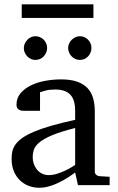

<svg xmlns="http://www.w3.org/2000/svg" viewBox="-20 -865 549 897"><path d="M331.1 -267.1Q263.7 -250 224.1 -233.4Q184.6 -216.8 164.3 -200Q144 -183.1 138.4 -165.8Q132.8 -148.4 132.8 -129.9Q132.8 -114.3 137.9 -99.4Q143.1 -84.5 152.6 -72.8Q162.1 -61 176 -54Q189.9 -46.9 208 -46.9Q228 -46.9 249.8 -54.2Q271.5 -61.5 289.6 -70.3Q310.5 -80.6 331.1 -94.2ZM344.2 0 331.1 -59.1Q304.7 -39.1 276.9 -23.4Q264.6 -16.6 251 -10.3Q237.3 -3.9 222.9 1.2Q208.5 6.3 193.6 9.3Q178.7 12.2 164.1 12.2Q136.7 12.2 113 2.9Q89.4 -6.3 71.8 -23.9Q54.2 -41.5 44.2 -66.4Q34.2 -91.3 34.2 -123Q34.2 -141.6 37.8 -158.2Q41.5 -174.8 52.7 -190.4Q64 -206.1 84.2 -220.5Q104.5 -234.9 137.5 -249Q170.4 -263.2 218 -277.1Q265.6 -291 331.1 -305.2V-348.1Q331.1 -398.4 308.6 -422.6Q286.1 -446.8 237.8 -446.8Q211.4 -446.8 192.9 -441.9Q174.3 -437 167 -434.1V-347.2H94.2Q87.4 -347.2 80.8 -348.1Q74.2 -349.1 68.8 -352.3Q63.5 -355.5 60.3 -361.1Q57.1 -366.7 57.1 -376Q57.1 -406.7 75.7 -429Q94.2 -451.2 124 -465.8Q153.8 -480.5 190.9 -487.3Q228 -494.1 265.1 -494.1Q311.5 -494.1 342 -482.9Q372.6 -471.7 390.4 -451.7Q408.2 -431.6 415.5 -404.3Q422.9 -377 422.9 -344.2V-64Q422.9 -54.7 429 -48.8Q435.1 -43 443.8 -42L492.2 -39.1V0ZM200.2 -641.1Q200.2 -629.9 195.8 -619.6Q191.4 -609.4 184.1 -601.6Q176.8 -593.8 166.7 -589.4Q156.7 -585 145.5 -585Q134.3 -585 124.5 -589.4Q114.7 -593.8 107.4 -601.6Q100.1 -609.4 95.7 -619.1Q91.3 -628.9 91.3 -640.1Q91.3 -650.9 95.7 -660.9Q100.1 -670.9 107.4 -678.7Q114.7 -686.5 124.5 -691.2Q134.3 -695.8 145.5 -695.8Q156.7 -695.8 166.7 -691.4Q176.8 -687 184.1 -679.7Q191.4 -672.4 195.8 -662.4Q200.2 -652.3 200.2 -641.1ZM407.2 -641.1Q407.2 -629.9 403.1 -619.6Q398.9 -609.4 391.6 -601.6Q384.3 -593.8 374.5 -589.4Q364.7 -585 353.5 -585Q342.3 -585 332.3 -589.4Q322.3 -593.8 314.7 -601.6Q307.1 -609.4 302.7 -619.6Q298.3 -629.9 298.3 -641.1Q298.3 -651.4 302.7 -661.4Q307.1 -671.4 314.9 -679Q322.8 -686.5 332.5 -691.2Q342.3 -695.8 353.5 -695.8Q364.7 -695.8 374.5 -691.4Q384.3 -687 391.6 -679.4Q398.9 -671.9 403.1 -661.9Q407.2 -651.9 407.2 -641.1ZM81.5 -781.2V-844.7H416.5V-781.2Z"/></svg>

Font: Charis SIL Am
Style: Regular
Weight: 400
Foundry: SIL International
Version: Version 5.000